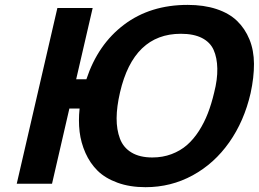

<svg xmlns="http://www.w3.org/2000/svg" viewBox="-20 -755 1064 789"><path d="M1009.8 -372.1Q983.4 -257.3 922.1 -170.2Q860.8 -83 771.7 -34.4Q682.6 14.2 578.1 14.2Q513.2 14.2 462.9 -4.2Q412.6 -22.5 381.3 -53.2Q350.1 -84 331.3 -126.2Q312.5 -168.5 307.1 -213.9Q301.8 -259.3 307.1 -309.1H265.1L193.8 0H48.8L215.8 -722.2H360.8L293 -429.2H335Q382.3 -572.8 490 -653.8Q597.7 -734.9 751 -734.9Q817.9 -734.9 869.6 -717.8Q921.4 -700.7 954.1 -669.2Q986.8 -637.7 1005.1 -593Q1023.4 -548.3 1023.7 -492.7Q1023.9 -437 1009.8 -372.1ZM859.9 -374Q874 -428.7 873 -473.4Q872.1 -518.1 857.9 -549.8Q843.8 -581.5 809.8 -598.9Q775.9 -616.2 723.1 -616.2Q528.8 -616.2 473.1 -375Q459.5 -316.4 459.2 -269.3Q459 -222.2 472.9 -185.3Q486.8 -148.4 520.5 -128.2Q554.2 -107.9 606 -107.9Q648.4 -107.9 684.8 -121.6Q721.2 -135.3 748.3 -158.9Q775.4 -182.6 797.4 -216.8Q819.3 -251 834.2 -289.6Q849.1 -328.1 859.9 -374Z"/></svg>

Font: Perun
Style: Bold Italic
Weight: 700
Italic angle: -12°
Foundry: Copyright (c) Stefan Peev, Context Ltd, 2016
Version: Version 001.000